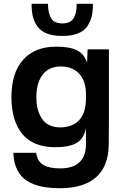

<svg xmlns="http://www.w3.org/2000/svg" viewBox="-20 -784 655 1008"><path d="M551.8 -143.1Q551.8 -48.8 550.8 -18.1Q547.4 92.3 482.4 148.2Q417.5 204.1 295.9 204.1Q242.2 204.1 201.4 196Q160.6 188 126 168Q91.3 147.9 71.8 110.4Q52.2 72.8 49.8 18.1H169.9Q176.8 64 207.8 82Q238.8 100.1 295.9 100.1Q365.2 100.1 398.2 66.9Q431.2 33.7 431.2 -23.9V-111.8Q420.9 -56.2 382.3 -33.7Q343.8 -11.2 269 -11.2Q210.4 -11.2 166.3 -29.8Q122.1 -48.3 94.7 -83.3Q67.4 -118.2 53.7 -166Q40 -213.9 40 -273.9Q40 -401.9 101.6 -470.5Q163.1 -539.1 275.9 -539.1Q345.2 -539.1 383.8 -520Q422.4 -501 437 -454.1L439.9 -524.9H551.8ZM146 -764.2H231.9Q231.9 -714.8 248.5 -688Q265.1 -661.1 307.1 -661.1Q349.6 -661.1 366.2 -688Q382.8 -714.8 382.8 -764.2H467.8Q468.3 -725.1 460.9 -696Q453.6 -667 436.3 -643.3Q418.9 -619.6 386.5 -607.4Q354 -595.2 307.1 -595.2Q260.3 -595.2 228 -607.4Q195.8 -619.6 178 -643.3Q160.2 -667 152.8 -696Q145.5 -725.1 146 -764.2ZM170.9 -273.9Q170.9 -202.6 201.7 -158.9Q232.4 -115.2 295.9 -115.2Q358.4 -115.2 394.8 -152.3Q431.2 -189.5 431.2 -269V-290Q431.2 -321.8 423.6 -346.9Q416 -372.1 403.3 -388.2Q390.6 -404.3 373.5 -415.3Q356.4 -426.3 338.1 -430.7Q319.8 -435.1 299.8 -435.1Q236.8 -435.1 203.9 -392.1Q170.9 -349.1 170.9 -273.9Z"/></svg>

Font: Nacelle SemiBold
Style: Regular
Weight: 600
Designer: Sora Sagano
Foundry: Sora Sagano
Version: Version 1.000;FEAKit 1.0